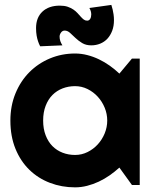

<svg xmlns="http://www.w3.org/2000/svg" viewBox="-20 -764 648 793"><path d="M557.1 0H524.9L473.1 -71.8Q454.1 -54.7 432.9 -39.8Q411.6 -24.9 388.2 -13.9Q364.7 -2.9 340.1 3.4Q315.4 9.8 290 9.8Q234.9 9.8 186.3 -8.8Q137.7 -27.3 101.3 -62.7Q64.9 -98.1 43.9 -149.4Q22.9 -200.7 22.9 -266.1Q22.9 -327.1 43.9 -378.2Q64.9 -429.2 101.3 -465.8Q137.7 -502.4 186.3 -522.7Q234.9 -543 290 -543Q315.4 -543 340.3 -536.6Q365.2 -530.3 388.7 -519Q412.1 -507.8 433.3 -492.7Q454.6 -477.5 473.1 -460L524.9 -522H557.1ZM422.9 -266.1Q422.9 -293.5 412.4 -319.1Q401.9 -344.7 383.8 -364.5Q365.7 -384.3 341.6 -396.2Q317.4 -408.2 290 -408.2Q262.7 -408.2 238.5 -398.9Q214.4 -389.6 196.5 -371.6Q178.7 -353.5 168.5 -326.9Q158.2 -300.3 158.2 -266.1Q158.2 -231.9 168.5 -205.3Q178.7 -178.7 196.5 -160.6Q214.4 -142.6 238.5 -133.3Q262.7 -124 290 -124Q317.4 -124 341.6 -136Q365.7 -147.9 383.8 -167.7Q401.9 -187.5 412.4 -213.1Q422.9 -238.8 422.9 -266.1ZM439.9 -743.7Q442.9 -734.9 445.3 -724.6Q447.3 -715.8 449 -704.6Q450.7 -693.4 450.7 -680.7Q450.7 -656.2 443.4 -637Q436 -617.7 423.6 -604.2Q411.1 -590.8 393.8 -583.7Q376.5 -576.7 356.9 -576.7Q335 -576.7 319.3 -586.2Q303.7 -595.7 291.7 -607.2Q279.8 -618.7 269.3 -628.2Q258.8 -637.7 247.1 -637.7Q237.8 -637.7 231.9 -629.4Q226.1 -621.1 226.1 -612.8Q226.1 -603 229.2 -594Q232.4 -585 237.8 -576.7L146 -572.8Q141.1 -581.5 137.2 -593.3Q133.8 -603 131.3 -616.9Q128.9 -630.9 128.9 -647.9Q128.9 -691.4 155.3 -716.1Q181.6 -740.7 227.1 -740.7Q246.1 -740.7 259.5 -736.1Q272.9 -731.4 283 -724.6Q293 -717.8 300.3 -709.7Q307.6 -701.7 313.7 -694.8Q319.8 -688 325.9 -683.3Q332 -678.7 339.8 -678.7Q348.1 -678.7 352.5 -686Q356.9 -693.4 356.9 -704.6Q356.9 -717.8 349.1 -731Z"/></svg>

Font: Righteous
Style: Regular
Weight: 400
Version: Version 1.000